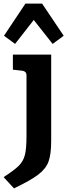

<svg xmlns="http://www.w3.org/2000/svg" viewBox="-55 -788 371 1058"><path d="M-35 188Q25 149 49 125Q73 101 82 66.5Q91 32 91 -38V-374Q91 -384 85.5 -390Q80 -396 70 -398L16 -404V-487H227V-10Q227 62 212.5 102Q198 142 156 174Q114 206 22 250ZM235 -546 131 -678 28 -546 -33 -591 85 -768H177L296 -591Z"/></svg>

Font: Enriqueta
Style: Bold
Weight: 700
Designer: Viviana Monsalve, Gustavo Ibarra
Foundry: 72Puntos
Version: Version 2.000